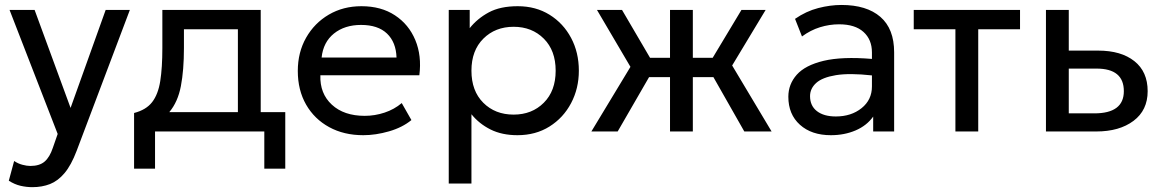

<svg xmlns="http://www.w3.org/2000/svg" viewBox="-20 -530 4688 774"><path d="M110.5 224.5Q86.5 224.5 62.8 219Q39 213.5 15.5 198.5L37 119Q52.5 129.5 70.2 134.2Q88 139 102.5 139Q139.5 139 160 121.2Q180.5 103.5 193 66L212.5 10L18.5 -490H119.5L264.5 -95L406 -490H503.5L289 78Q267 136 240.2 167.8Q213.5 199.5 181.5 212Q149.5 224.5 110.5 224.5Z M520.5 150V-74.5Q569 -87 593.2 -118.2Q617.5 -149.5 626 -203.2Q634.5 -257 634.5 -336.5V-490H1031V-78H1130V150H1045.5V0H605V150ZM721.5 -336.5Q721.5 -247 709.2 -183Q697 -119 662.5 -78H939V-412H721.5Z M1444.5 15Q1366.5 15 1307 -17.5Q1247.5 -50 1214 -108.2Q1180.5 -166.5 1180.5 -244Q1180.5 -319 1214 -378Q1247.5 -437 1305.5 -471Q1363.5 -505 1437 -505Q1516.5 -505 1572.2 -468.2Q1628 -431.5 1654.2 -368.5Q1680.5 -305.5 1670.5 -226.5H1271.5Q1269 -153 1317.8 -108Q1366.5 -63 1450.5 -63Q1491 -63 1530.2 -76Q1569.5 -89 1599.5 -114.5L1638.5 -46Q1602 -16 1548.2 -0.5Q1494.5 15 1444.5 15ZM1276.5 -298H1578.5Q1576.5 -360 1540 -394.8Q1503.5 -429.5 1435.5 -429.5Q1369.5 -429.5 1326.2 -394.8Q1283 -360 1276.5 -298Z M1789 210V-490H1873.5V-416.5Q1904 -455 1950.2 -480Q1996.5 -505 2067 -505Q2140 -505 2195.5 -470.5Q2251 -436 2282.2 -377.2Q2313.5 -318.5 2313.5 -245Q2313.5 -173.5 2282.2 -114.2Q2251 -55 2195.2 -20Q2139.5 15 2066 15Q2003.5 15 1957.5 -8Q1911.5 -31 1880.5 -69.5V210ZM2050.5 -68Q2124.5 -68 2172.2 -115.8Q2220 -163.5 2220 -245Q2220 -326.5 2172.2 -374.2Q2124.5 -422 2050.5 -422Q1976.5 -422 1928.5 -374.2Q1880.5 -326.5 1880.5 -245Q1880.5 -163.5 1928.2 -115.8Q1976 -68 2050.5 -68Z M2364 0 2521.5 -260.5 2386.5 -490H2487.5L2600.5 -297H2681V-490H2773V-297H2853L2969 -490H3066.5L2931.5 -266L3090.5 0H2980.5L2856 -219H2773V0H2681V-219H2596.5L2470 0Z M3329.5 15Q3251.5 15 3204.8 -27Q3158 -69 3158 -140Q3158 -190.5 3192 -228.8Q3226 -267 3300.2 -284.8Q3374.5 -302.5 3495 -292.5V-318.5Q3495 -370.5 3461 -401.2Q3427 -432 3362.5 -432Q3323.5 -432 3285.5 -420.2Q3247.5 -408.5 3213 -383L3185 -454Q3230 -485 3278.5 -497.5Q3327 -510 3372 -510Q3473.5 -510 3529 -462Q3584.5 -414 3584.5 -319V0H3500V-60Q3474 -23.5 3429 -4.2Q3384 15 3329.5 15ZM3245.5 -142.5Q3245.5 -103.5 3273.2 -82Q3301 -60.5 3349.5 -60.5Q3411.5 -60.5 3453.2 -94Q3495 -127.5 3495 -181.5V-226Q3404.5 -236 3349.8 -227Q3295 -218 3270.2 -195.5Q3245.5 -173 3245.5 -142.5Z M3831.5 0V-412H3663.5V-490H4092V-412H3923.5V0Z M4196.5 0V-490H4288.5V-326H4407Q4499.5 -326 4553 -283.5Q4606.5 -241 4606.5 -162.5Q4606.5 -85.5 4549.5 -42.8Q4492.5 0 4399.5 0ZM4288.5 -73H4391.5Q4510.5 -73 4510.5 -162.5Q4510.5 -253.5 4400.5 -253.5H4288.5Z"/></svg>

Font: Geologica Light
Style: Regular
Weight: 300
Designer: Sindre Bremnes, Frode Helland
Foundry: Monokrom Skriftforlag AS
Version: Version 1.010; ttfautohint (v1.8.4.7-5d5b);gftools[0.9.28]